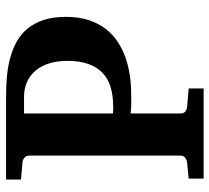

<svg xmlns="http://www.w3.org/2000/svg" viewBox="-50 -662 711 652"><g transform="rotate(-90 306.0 -335.5)"><path d="M575.2 -467.8Q575.2 -424.8 564.7 -391.8Q554.2 -358.9 535.6 -334.2Q517.1 -309.6 491.9 -292.7Q466.8 -275.9 437.7 -265.6Q408.7 -255.4 376.7 -250.7Q344.7 -246.1 313 -246.1Q298.8 -246.1 283.2 -245.8Q267.6 -245.6 247.1 -248V-78.1Q247.1 -68.4 253.4 -62.7Q259.8 -57.1 269 -56.2L332 -50.8V0H25.9V-50.8L81.1 -56.2Q89.8 -57.1 96.9 -62.7Q104 -68.4 104 -78.1V-592.8Q104 -602.5 96.9 -608.4Q89.8 -614.3 81.1 -615.2L22.9 -620.1V-670.9H303.2Q336.9 -670.9 370.1 -668.2Q403.3 -665.5 433.6 -657.5Q463.9 -649.4 489.7 -635.5Q515.6 -621.6 534.7 -598.9Q553.7 -576.2 564.5 -543.9Q575.2 -511.7 575.2 -467.8ZM425.8 -462.9Q425.8 -498 417 -525.4Q408.2 -552.7 392.1 -571.5Q376 -590.3 353.5 -600.1Q331.1 -609.9 303.2 -609.9H247.1V-308.1Q252.9 -307.6 256.6 -307.4Q260.3 -307.1 262.7 -307.1H273.9Q308.6 -307.6 336.7 -315.9Q364.7 -324.2 384.5 -342.8Q404.3 -361.3 415 -390.9Q425.8 -420.4 425.8 -462.9Z"/></g></svg>

Font: Charis SIL CyrE
Style: Bold
Weight: 700
Foundry: SIL International
Version: Version 5.000